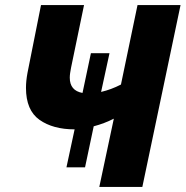

<svg xmlns="http://www.w3.org/2000/svg" viewBox="-20 -734 729 754"><path d="M427 -268Q390 -249 348 -238L314 -77H241L273 -226Q188 -226 135 -263.5Q82 -301 82 -389Q82 -416 88 -448L141 -714H310L259 -468Q257 -457 255.5 -447.5Q254 -438 254 -429Q254 -378 304 -369L337 -525H410L377 -373Q416 -382 455 -402L520 -714H689L539 0H370Z"/></svg>

Font: Noto Sans ExtraBold
Style: Italic
Weight: 800
Italic angle: -12°
Designer: Monotype Design Team
Foundry: Monotype Imaging Inc.
Version: Version 2.013; ttfautohint (v1.8.4.7-5d5b)